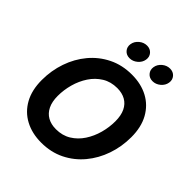

<svg xmlns="http://www.w3.org/2000/svg" viewBox="-253 -1106 1277 1277"><g transform="rotate(45 385.5 -467.5)"><path d="M346.8 9.8Q260.4 9.8 194.6 -25.3Q128.9 -60.3 92.1 -126.7Q55.2 -193.2 55.2 -287.7Q55.2 -376.7 83.1 -457.8Q111 -538.8 163.5 -601.7Q216 -664.6 289.7 -700.9Q363.3 -737.3 454.6 -737.3Q540.8 -737.3 606.2 -702.4Q671.6 -667.5 708.6 -601Q745.5 -534.6 745.5 -439.8Q745.5 -350.5 717.5 -269.6Q689.5 -188.7 637.1 -125.7Q584.7 -62.8 511.3 -26.5Q437.9 9.8 346.8 9.8ZM352.9 -122.6Q413.1 -122.6 458.6 -150.5Q504.1 -178.5 534.7 -225Q565.3 -271.6 580.6 -327.7Q595.8 -383.7 595.8 -439.7Q595.8 -494.1 578.1 -530.9Q560.4 -567.6 527.3 -586.3Q494.3 -605 448.6 -605Q388.4 -605 342.8 -576.9Q297.1 -548.8 266.4 -502.3Q235.7 -455.7 220.3 -399.9Q204.9 -344 204.9 -288Q204.9 -233.9 222.9 -197Q240.9 -160.1 274 -141.4Q307.2 -122.6 352.9 -122.6ZM581.4 -802.7Q551.2 -802.7 533.4 -823.6Q515.5 -844.5 520.4 -873.9Q525.2 -903.4 550.1 -924.2Q575 -945 605.2 -945Q635.5 -945 653.4 -924.2Q671.2 -903.4 666.4 -873.9Q661.6 -844.5 636.6 -823.6Q611.6 -802.7 581.4 -802.7ZM365.1 -802.7Q334.9 -802.7 317 -823.6Q299.2 -844.5 304 -873.9Q308.8 -903.4 333.7 -924.2Q358.6 -945 388.9 -945Q419.1 -945 437 -924.2Q454.9 -903.4 450 -873.9Q445.2 -844.5 420.2 -823.6Q395.3 -802.7 365.1 -802.7Z"/></g></svg>

Font: Inter
Style: Italic
Weight: 400
Italic angle: -9.3988°
Designer: Rasmus Andersson
Foundry: rsms
Version: Version 4.001;git-66647c0bb